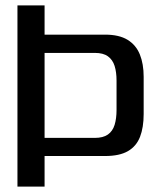

<svg xmlns="http://www.w3.org/2000/svg" viewBox="-20 -695 606 715"><path d="M45 0H146V-114H371.5Q425 -114 456.5 -132.2Q488 -150.5 501.5 -185.5Q515 -220.5 515 -270.5V-409Q515 -457 500.8 -492.2Q486.5 -527.5 455 -546.8Q423.5 -566 371.5 -566H146V-675H45ZM146 -181.5V-498H333Q364.5 -498 382 -485.2Q399.5 -472.5 406.8 -449.5Q414 -426.5 414 -395V-285.5Q414 -253.5 406.8 -230Q399.5 -206.5 381.8 -194Q364 -181.5 333 -181.5Z"/></svg>

Font: Anybody UltraCondensed Thin
Style: Regular
Weight: 400
Version: Version 1.111